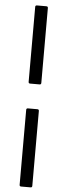

<svg xmlns="http://www.w3.org/2000/svg" viewBox="-66 -859 336 1072"><g transform="rotate(5 102.5 -322.5)"><path d="M96 -392Q87 -392 87 -401V-821Q87 -830 96 -830H149Q158 -830 158 -821V-401Q158 -392 149 -392ZM96 185Q87 185 87 176V-244Q87 -253 96 -253H149Q158 -253 158 -244V176Q158 185 149 185Z"/></g></svg>

Font: Sofia Sans Condensed
Style: Italic
Weight: 400
Italic angle: -9°
Designer: Botio Nikoltchev, Ani Petrova
Foundry: lettersoup
Version: Version 4.101